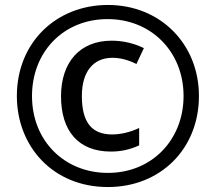

<svg xmlns="http://www.w3.org/2000/svg" viewBox="-20 -744 869 774"><path d="M415 10C627 10 782 -144 782 -357C782 -566 627 -724 415 -724C207 -724 48 -573 48 -357C48 -154 193 10 415 10ZM415 -47C241 -47 109 -175 109 -357C109 -533 234 -667 414 -667C590 -667 720 -535 720 -357C720 -181 593 -47 415 -47ZM427 -133C470 -133 506 -142 541 -158V-228C505 -211 466 -202 432 -202C349 -202 310 -252 310 -357C310 -455 356 -511 433 -511C464 -511 496 -503 530 -486L560 -550C519 -570 475 -580 430 -580C301 -580 226 -492 226 -356C226 -215 297 -133 427 -133Z"/></svg>

Font: Noto Sans Lao Looped Condensed Medium
Style: Regular
Weight: 500
Width: 3
Designer: Mark Frömberg, Ben Mitchell
Foundry: The Fontpad Ltd
Version: Version 1.002